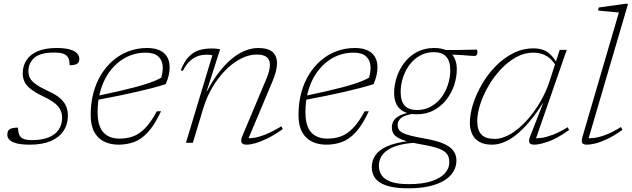

<svg xmlns="http://www.w3.org/2000/svg" viewBox="-20 -754 3338 1014"><path d="M74.5 -80Q75.5 -65 78.2 -52.8Q81 -40.5 89 -31Q97 -22 111.5 -18Q126 -14 149 -14Q201.5 -14 237 -28.5Q272.5 -43 290.2 -69.5Q308 -96 308 -132Q308 -153 300 -171.5Q292 -190 270.2 -208Q248.5 -226 207 -245.5Q165.5 -265.5 142 -284Q118.5 -302.5 109.2 -322.8Q100 -343 100 -367Q100 -406 119.8 -436.2Q139.5 -466.5 179.2 -483.5Q219 -500.5 278.5 -500.5Q322 -500.5 348.8 -492.8Q375.5 -485 387.2 -472Q399 -459 399 -443.5Q399 -432 394.5 -424.5Q390 -417 379 -413.2Q368 -409.5 347.5 -409.5Q347.5 -424 345 -436.2Q342.5 -448.5 334 -457.5Q326 -467 309.5 -471.8Q293 -476.5 267 -476.5Q194 -476.5 162 -449.2Q130 -422 130 -377.5Q130 -358 138.5 -341.5Q147 -325 169.8 -308.8Q192.5 -292.5 234.5 -273Q277 -254 299.5 -233.2Q322 -212.5 330.2 -190.5Q338.5 -168.5 338.5 -143.5Q338.5 -97.5 315.5 -62.8Q292.5 -28 247.8 -9Q203 10 138 10Q93 10 67 3Q41 -4 29.8 -15.8Q18.5 -27.5 18.5 -42Q18.5 -55 23.5 -63.5Q28.5 -72 41 -76Q53.5 -80 74.5 -80Z M748 -476Q707.5 -476 670 -462Q632.5 -448 600.8 -421Q569 -394 545.5 -355.8Q522 -317.5 508.8 -268.5Q495.5 -219.5 495.5 -162Q495.5 -89.5 525.2 -55.8Q555 -22 611.5 -22Q651 -22 684 -34.2Q717 -46.5 747.2 -77.8Q777.5 -109 808.5 -166.5H830.5Q796.5 -94 761.2 -55.8Q726 -17.5 687.8 -3.8Q649.5 10 605.5 10Q563.5 10 530 -6.2Q496.5 -22.5 477.8 -57Q459 -91.5 459 -147Q459 -210 473.5 -264Q488 -318 515 -361.5Q542 -405 579 -436.2Q616 -467.5 661 -484Q706 -500.5 757 -500.5Q796.5 -500.5 822.8 -488.5Q849 -476.5 862.5 -453.8Q876 -431 876 -399Q876 -379 871 -356.2Q866 -333.5 855 -309.5Q820.5 -298.5 781.8 -288.5Q743 -278.5 699.8 -268.5Q656.5 -258.5 606 -248.2Q555.5 -238 496.5 -227L496 -248Q557.5 -261 605.2 -272Q653 -283 689.2 -292.5Q725.5 -302 752.2 -310.8Q779 -319.5 798.2 -327.5Q817.5 -335.5 831.5 -344Q842 -379 838.8 -409Q835.5 -439 814 -457.5Q792.5 -476 748 -476Z M946 -380.5 934.5 -382Q953 -430 977.5 -455Q1002 -480 1032 -489Q1062 -498 1097.5 -498Q1105 -498 1113.5 -497.5Q1122 -497 1129.8 -496Q1137.5 -495 1142.5 -493.5L1071 -271H1072.5Q1106 -334 1140.8 -377.8Q1175.5 -421.5 1210.5 -448.8Q1245.5 -476 1279 -488.2Q1312.5 -500.5 1343 -500.5Q1395.5 -500.5 1419.2 -479.5Q1443 -458.5 1443 -420.5Q1443 -400.5 1436.8 -375.8Q1430.5 -351 1418.5 -323L1286 -8L1275.5 -24.5Q1296 -22.5 1321.8 -26.2Q1347.5 -30 1383 -44.2Q1418.5 -58.5 1466 -87L1473.5 -72.5Q1428 -40 1391 -22.2Q1354 -4.5 1327 2.8Q1300 10 1282.5 10Q1261 10 1255.5 -1.5Q1250 -13 1260.5 -37L1384.5 -332Q1395 -356.5 1400.2 -376.2Q1405.5 -396 1405.5 -411.5Q1405.5 -439 1388.5 -452.5Q1371.5 -466 1336.5 -466Q1295.5 -466 1253.2 -444.8Q1211 -423.5 1172.5 -385Q1134 -346.5 1103 -294.8Q1072 -243 1053.5 -182L998.5 0H962L1101.5 -462Q1095.5 -464 1086.8 -464.5Q1078 -465 1069.5 -465Q1041.5 -465 1018.8 -455.2Q996 -445.5 978 -426.8Q960 -408 946 -380.5Z M1845.5 -476Q1805 -476 1767.5 -462Q1730 -448 1698.2 -421Q1666.5 -394 1643 -355.8Q1619.5 -317.5 1606.2 -268.5Q1593 -219.5 1593 -162Q1593 -89.5 1622.8 -55.8Q1652.5 -22 1709 -22Q1748.5 -22 1781.5 -34.2Q1814.5 -46.5 1844.8 -77.8Q1875 -109 1906 -166.5H1928Q1894 -94 1858.8 -55.8Q1823.5 -17.5 1785.2 -3.8Q1747 10 1703 10Q1661 10 1627.5 -6.2Q1594 -22.5 1575.2 -57Q1556.5 -91.5 1556.5 -147Q1556.5 -210 1571 -264Q1585.5 -318 1612.5 -361.5Q1639.5 -405 1676.5 -436.2Q1713.5 -467.5 1758.5 -484Q1803.5 -500.5 1854.5 -500.5Q1894 -500.5 1920.2 -488.5Q1946.5 -476.5 1960 -453.8Q1973.5 -431 1973.5 -399Q1973.5 -379 1968.5 -356.2Q1963.5 -333.5 1952.5 -309.5Q1918 -298.5 1879.2 -288.5Q1840.5 -278.5 1797.2 -268.5Q1754 -258.5 1703.5 -248.2Q1653 -238 1594 -227L1593.5 -248Q1655 -261 1702.8 -272Q1750.5 -283 1786.8 -292.5Q1823 -302 1849.8 -310.8Q1876.5 -319.5 1895.8 -327.5Q1915 -335.5 1929 -344Q1939.5 -379 1936.2 -409Q1933 -439 1911.5 -457.5Q1890 -476 1845.5 -476Z M2486.5 -458.5Q2477 -458.5 2467.5 -459.2Q2458 -460 2446 -461Q2434 -462 2418.8 -463Q2403.5 -464 2383.8 -464.8Q2364 -465.5 2337.5 -466L2305.5 -491Q2347 -489.5 2382.8 -489.8Q2418.5 -490 2446.5 -491Q2474.5 -492 2493 -492Q2497.5 -492 2499.5 -489.5Q2501.5 -487 2501.5 -481.5Q2501.5 -476 2500.5 -471.5Q2499.5 -467 2497.5 -464.2Q2495.5 -461.5 2492.8 -460Q2490 -458.5 2486.5 -458.5ZM2182.5 -173Q2216 -173 2243.5 -185.2Q2271 -197.5 2292.5 -218.5Q2314 -239.5 2328.5 -266.5Q2343 -293.5 2350.5 -323.5Q2358 -353.5 2358 -383Q2358 -431 2336.5 -454.8Q2315 -478.5 2271 -478.5Q2237.5 -478.5 2210 -466.2Q2182.5 -454 2161.2 -432.8Q2140 -411.5 2125.5 -384.5Q2111 -357.5 2103.5 -327.8Q2096 -298 2096 -268.5Q2096 -220 2117.2 -196.5Q2138.5 -173 2182.5 -173ZM2272.5 -500.5Q2313.5 -500.5 2340 -487.2Q2366.5 -474 2379.5 -449Q2392.5 -424 2392.5 -389Q2392.5 -347 2378.8 -305Q2365 -263 2337.8 -228Q2310.5 -193 2271.5 -171.8Q2232.5 -150.5 2181 -150.5Q2140.5 -150.5 2113.8 -164Q2087 -177.5 2074.2 -202.5Q2061.5 -227.5 2061.5 -262.5Q2061.5 -304 2075.2 -346.2Q2089 -388.5 2115.8 -423.2Q2142.5 -458 2182 -479.2Q2221.5 -500.5 2272.5 -500.5ZM2136 240.5Q2083.5 240.5 2047 232.8Q2010.5 225 1987.5 210.5Q1964.5 196 1954 175Q1943.5 154 1943.5 128Q1943.5 95 1961.5 67.2Q1979.5 39.5 2022.8 19.5Q2066 -0.5 2141.5 -9.5H2168L2196 -1.5Q2136.5 0.5 2095.5 10.5Q2054.5 20.5 2029.2 37Q2004 53.5 1992.5 75Q1981 96.5 1981 121.5Q1981 149.5 1995.5 171.5Q2010 193.5 2044.5 206Q2079 218.5 2139 218.5Q2212 218.5 2259.2 202.8Q2306.5 187 2329.8 161Q2353 135 2353 104.5Q2353 85.5 2347.5 71.2Q2342 57 2326.5 45.8Q2311 34.5 2281 25.2Q2251 16 2202 8Q2137 -3.5 2104.2 -16.2Q2071.5 -29 2060.5 -44.8Q2049.5 -60.5 2049.5 -80.5Q2049.5 -101 2059.8 -117.5Q2070 -134 2096.2 -146Q2122.5 -158 2170.5 -163.5L2168.5 -154Q2116.5 -146.5 2098.2 -131Q2080 -115.5 2080 -94Q2080 -80.5 2086 -70.2Q2092 -60 2107.5 -52Q2123 -44 2152 -36.8Q2181 -29.5 2227.5 -21.5Q2292 -10 2327.2 6.8Q2362.5 23.5 2376.5 45Q2390.5 66.5 2390.5 94Q2390.5 124.5 2375 151.2Q2359.5 178 2328 198Q2296.5 218 2248.8 229.2Q2201 240.5 2136 240.5Z M2781 -37 2848.5 -209.5H2847Q2810.5 -152 2775.2 -110.5Q2740 -69 2706.5 -42.2Q2673 -15.5 2641 -2.8Q2609 10 2578.5 10Q2537.5 10 2511.8 -4.8Q2486 -19.5 2473.8 -45.5Q2461.5 -71.5 2461.5 -105Q2461.5 -150.5 2478.2 -203.8Q2495 -257 2525.2 -309Q2555.5 -361 2597.2 -404Q2639 -447 2689.8 -472.8Q2740.5 -498.5 2797.5 -498.5Q2848.5 -498.5 2879.5 -472.8Q2910.5 -447 2929 -404.5L2921.5 -396Q2901.5 -435.5 2870.5 -455.8Q2839.5 -476 2796 -476Q2749 -476 2705.5 -451.8Q2662 -427.5 2624.8 -387.8Q2587.5 -348 2559.8 -300Q2532 -252 2516.2 -203.5Q2500.5 -155 2500.5 -114Q2500.5 -66.5 2522.5 -43.5Q2544.5 -20.5 2591 -20.5Q2634.5 -20.5 2678.8 -47.5Q2723 -74.5 2762.8 -118.8Q2802.5 -163 2833.8 -217Q2865 -271 2882.5 -325L2913.5 -421.5L2936 -490.5H2973L2805.5 -8L2795 -24.5Q2814.5 -22.5 2839.5 -25.8Q2864.5 -29 2898.5 -41.8Q2932.5 -54.5 2978 -82L2985.5 -67.5Q2920.5 -21 2873.8 -5.5Q2827 10 2802 10Q2780 10 2775.5 -1.2Q2771 -12.5 2781 -37Z M3248.5 -688Q3239.5 -689 3218.5 -690.8Q3197.5 -692.5 3175.2 -694.8Q3153 -697 3138.5 -698.5L3142 -714.5L3282.5 -734H3297L3084 -8L3073.5 -24.5Q3093.5 -22.5 3119 -25.8Q3144.5 -29 3179 -42Q3213.5 -55 3259.5 -83L3267.5 -68.5Q3223.5 -37 3187.5 -20Q3151.5 -3 3124.5 3.5Q3097.5 10 3081 10Q3060 10 3055 0.8Q3050 -8.5 3056.5 -32.5Z"/></svg>

Font: Newsreader 9pt ExtraLight
Style: Italic
Weight: 250
Italic angle: -17°
Designer: Hugues Gentile
Foundry: Production Type
Version: Version 1.003